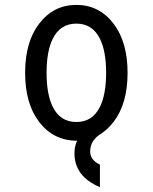

<svg xmlns="http://www.w3.org/2000/svg" viewBox="-20 -567 626 787"><path d="M295.9 9.8Q198.7 9.8 139.6 -68.4Q83 -143.1 83 -268.6Q83 -394 139.6 -468.8Q198.7 -546.9 293 -546.9Q387.2 -546.9 446.3 -468.8Q502.9 -394 502.9 -268.6Q502.9 -142.6 446.3 -68.4Q424.3 -39.6 397.5 -21Q349.6 6.8 349.6 53.7Q349.6 88.9 389.6 107.9V200.2Q285.2 156.2 285.2 61.5Q285.2 33.7 295.9 9.8ZM390.1 -129.9Q415 -181.2 415 -268.6Q415 -356 390.1 -407.2Q359.4 -470.2 293 -470.2Q226.6 -470.2 195.8 -407.2Q170.9 -356 170.9 -268.6Q170.9 -181.2 195.8 -129.9Q226.6 -66.9 293 -66.9Q359.4 -66.9 390.1 -129.9Z"/></svg>

Font: Consola Mono
Style: Book
Weight: 400
Monospace: yes
Version: Version 2.001